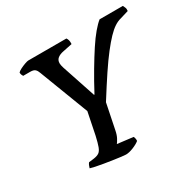

<svg xmlns="http://www.w3.org/2000/svg" viewBox="-153 -870 1052 1037"><g transform="rotate(-30 372.5 -352.0)"><path d="M349 0Q341 0 321 -2.5Q301 -5 274 -9Q247 -13 219.5 -17.5Q192 -22 171 -26.5Q150 -31 141 -34Q144 -44 147 -51Q150 -58 155 -64L187 -68Q208 -71 220 -79Q232 -87 240 -108.5Q248 -130 257 -170L285 -308L168 -614Q163 -629 154 -637.5Q145 -646 124 -646H80Q78 -649 75 -655.5Q72 -662 72 -671Q78 -678 93 -685.5Q108 -693 123.5 -698.5Q139 -704 146 -704H383Q388 -697 390.5 -688Q393 -679 392 -664L334 -652Q312 -648 298 -637Q284 -626 284 -606Q284 -601 285.5 -593Q287 -585 290 -576L360 -366H363Q398 -432 431 -487.5Q464 -543 492.5 -586.5Q521 -630 546 -659.5Q571 -689 590 -704H735Q738 -698 742 -689Q746 -680 744 -667L691 -651Q671 -646 650.5 -632.5Q630 -619 606 -594Q582 -569 551.5 -530Q521 -491 483 -434Q445 -377 396 -299L364 -142Q359 -116 349.5 -98.5Q340 -81 334 -74L432 -62Q433 -60 435.5 -52.5Q438 -45 437 -34Q421 -21 394.5 -10.5Q368 0 349 0Z"/></g></svg>

Font: Texturina Medium 12pt SemiBold
Style: Italic
Weight: 600
Italic angle: -11°
Version: Version 1.002